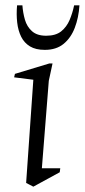

<svg xmlns="http://www.w3.org/2000/svg" viewBox="-20 -698 318 720"><path d="M105 2 78 -12 105 -399 33 -408 36 -421 165 -460H177L163 -395L137 -67H206L204 -52ZM148 -511Q114 -511 92.5 -524Q71 -537 59.5 -560Q48 -583 44.5 -613.5Q41 -644 44 -678H64Q66 -650 73.5 -624Q81 -598 100 -581Q119 -564 153 -564Q189 -564 209.5 -580.5Q230 -597 241 -623Q252 -649 258 -678H278Q275 -632 260.5 -594Q246 -556 218.5 -533.5Q191 -511 148 -511Z"/></svg>

Font: Ancizar Serif Light
Style: Italic
Weight: 300
Italic angle: -4°
Designer: Cesar Puertas, Viviana Monsalve, Julian Moncada, Julian Prieto, Jose Castro, Felipe Aragon, Mariel Hernandez, Sara Alarc
Version: Version 8.100